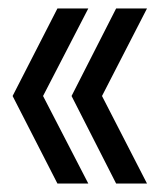

<svg xmlns="http://www.w3.org/2000/svg" viewBox="-20 -474 380 454"><path d="M115.8 -40 9.8 -247 115.8 -454H188.8L81.8 -247L188.8 -40ZM254.6 -40 149.2 -247 254.6 -454H327.6L221.2 -247L327.6 -40Z"/></svg>

Font: Anybody UltraCondensed Thin
Style: Regular
Weight: 100
Width: 1
Designer: Tyler Finck
Foundry: Etcetera Type Company
Version: Version 1.110